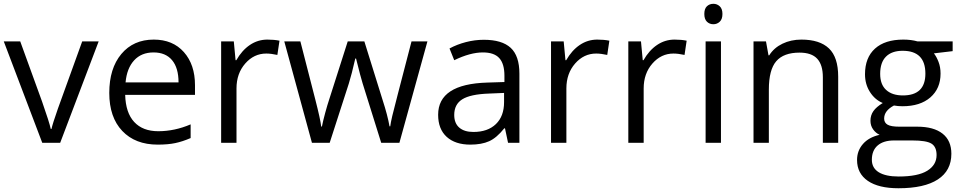

<svg xmlns="http://www.w3.org/2000/svg" viewBox="-20 -754 5075 1014"><path d="M203.1 0 0 -535.2H86.9L202.1 -217.8Q241.2 -106.4 248 -73.2H252Q257.3 -99.1 285.9 -180.4Q314.5 -261.7 414.1 -535.2H501L297.9 0Z M813 9.8Q694.3 9.8 625.7 -62.5Q557.1 -134.8 557.1 -263.2Q557.1 -392.6 620.8 -468.8Q684.6 -544.9 792 -544.9Q892.6 -544.9 951.2 -478.8Q1009.8 -412.6 1009.8 -304.2V-252.9H641.1Q643.6 -158.7 688.7 -109.9Q733.9 -61 815.9 -61Q902.3 -61 986.8 -97.2V-24.9Q943.8 -6.3 905.5 1.7Q867.2 9.8 813 9.8ZM791 -477.1Q726.6 -477.1 688.2 -435.1Q649.9 -393.1 643.1 -318.8H922.9Q922.9 -395.5 888.7 -436.3Q854.5 -477.1 791 -477.1Z M1392.1 -544.9Q1427.7 -544.9 1456.1 -539.1L1444.8 -463.9Q1411.6 -471.2 1386.2 -471.2Q1321.3 -471.2 1275.1 -418.5Q1229 -365.7 1229 -287.1V0H1147.9V-535.2H1214.8L1224.1 -436H1228Q1257.8 -488.3 1299.8 -516.6Q1341.8 -544.9 1392.1 -544.9Z M1993.2 0 1895 -314Q1885.7 -342.8 1860.4 -444.8H1856.4Q1836.9 -359.4 1822.3 -313L1721.2 0H1627.4L1481.4 -535.2H1566.4Q1618.2 -333.5 1645.3 -228Q1672.4 -122.6 1676.3 -85.9H1680.2Q1685.5 -113.8 1697.5 -158Q1709.5 -202.1 1718.3 -228L1816.4 -535.2H1904.3L2000 -228Q2027.3 -144 2037.1 -86.9H2041Q2043 -104.5 2051.5 -141.1Q2060.1 -177.7 2153.3 -535.2H2237.3L2089.4 0Z M2663.1 0 2647 -76.2H2643.1Q2603 -25.9 2563.2 -8.1Q2523.4 9.8 2463.9 9.8Q2384.3 9.8 2339.1 -31.2Q2293.9 -72.3 2293.9 -147.9Q2293.9 -310.1 2553.2 -317.9L2644 -320.8V-354Q2644 -417 2616.9 -447Q2589.8 -477.1 2530.3 -477.1Q2463.4 -477.1 2378.9 -436L2354 -498Q2393.6 -519.5 2440.7 -531.7Q2487.8 -543.9 2535.2 -543.9Q2630.9 -543.9 2677 -501.5Q2723.1 -459 2723.1 -365.2V0ZM2480 -57.1Q2555.7 -57.1 2598.9 -98.6Q2642.1 -140.1 2642.1 -214.8V-263.2L2561 -259.8Q2464.4 -256.3 2421.6 -229.7Q2378.9 -203.1 2378.9 -147Q2378.9 -103 2405.5 -80.1Q2432.1 -57.1 2480 -57.1Z M3134.3 -544.9Q3169.9 -544.9 3198.2 -539.1L3187 -463.9Q3153.8 -471.2 3128.4 -471.2Q3063.5 -471.2 3017.3 -418.5Q2971.2 -365.7 2971.2 -287.1V0H2890.1V-535.2H2957L2966.3 -436H2970.2Q3000 -488.3 3042 -516.6Q3084 -544.9 3134.3 -544.9Z M3542.5 -544.9Q3578.1 -544.9 3606.4 -539.1L3595.2 -463.9Q3562 -471.2 3536.6 -471.2Q3471.7 -471.2 3425.5 -418.5Q3379.4 -365.7 3379.4 -287.1V0H3298.3V-535.2H3365.2L3374.5 -436H3378.4Q3408.2 -488.3 3450.2 -516.6Q3492.2 -544.9 3542.5 -544.9Z M3787.6 0H3706.5V-535.2H3787.6ZM3699.7 -680.2Q3699.7 -708 3713.4 -720.9Q3727.1 -733.9 3747.6 -733.9Q3767.1 -733.9 3781.2 -720.7Q3795.4 -707.5 3795.4 -680.2Q3795.4 -652.8 3781.2 -639.4Q3767.1 -626 3747.6 -626Q3727.1 -626 3713.4 -639.4Q3699.7 -652.8 3699.7 -680.2Z M4325.7 0V-346.2Q4325.7 -411.6 4295.9 -443.8Q4266.1 -476.1 4202.6 -476.1Q4118.7 -476.1 4079.6 -430.7Q4040.5 -385.3 4040.5 -280.8V0H3959.5V-535.2H4025.4L4038.6 -461.9H4042.5Q4067.4 -501.5 4112.3 -523.2Q4157.2 -544.9 4212.4 -544.9Q4309.1 -544.9 4357.9 -498.3Q4406.7 -451.7 4406.7 -349.1V0Z M5011.2 -535.2V-483.9L4912.1 -472.2Q4925.8 -455.1 4936.5 -427.5Q4947.3 -399.9 4947.3 -365.2Q4947.3 -286.6 4893.6 -239.7Q4839.8 -192.9 4746.1 -192.9Q4722.2 -192.9 4701.2 -196.8Q4649.4 -169.4 4649.4 -127.9Q4649.4 -106 4667.5 -95.5Q4685.5 -85 4729.5 -85H4824.2Q4911.1 -85 4957.8 -48.3Q5004.4 -11.7 5004.4 58.1Q5004.4 147 4933.1 193.6Q4861.8 240.2 4725.1 240.2Q4620.1 240.2 4563.2 201.2Q4506.3 162.1 4506.3 90.8Q4506.3 42 4537.6 6.3Q4568.8 -29.3 4625.5 -42Q4605 -51.3 4591.1 -70.8Q4577.1 -90.3 4577.1 -116.2Q4577.1 -145.5 4592.8 -167.5Q4608.4 -189.5 4642.1 -210Q4600.6 -227.1 4574.5 -268.1Q4548.3 -309.1 4548.3 -361.8Q4548.3 -449.7 4601.1 -497.3Q4653.8 -544.9 4750.5 -544.9Q4792.5 -544.9 4826.2 -535.2ZM4584.5 89.8Q4584.5 133.3 4621.1 155.8Q4657.7 178.2 4726.1 178.2Q4828.1 178.2 4877.2 147.7Q4926.3 117.2 4926.3 64.9Q4926.3 21.5 4899.4 4.6Q4872.6 -12.2 4798.3 -12.2H4701.2Q4646 -12.2 4615.2 14.2Q4584.5 40.5 4584.5 89.8ZM4628.4 -363.8Q4628.4 -307.6 4660.2 -278.8Q4691.9 -250 4748.5 -250Q4867.2 -250 4867.2 -365.2Q4867.2 -485.8 4747.1 -485.8Q4689.9 -485.8 4659.2 -455.1Q4628.4 -424.3 4628.4 -363.8Z"/></svg>

Font: f02132580
Style: Regular
Weight: 400
Foundry: Ascender Corporation
Version: Version 1.10